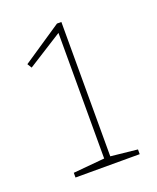

<svg xmlns="http://www.w3.org/2000/svg" viewBox="-90 -823 437 534"><g transform="rotate(-20 129.0 -556.0)"><path d="M154 -363 148 -369 233 -360V-346H43V-360L142 -369L136 -363V-746L142 -744L33 -675L25 -688L141 -766H154Z"/></g></svg>

Font: Bitter Thin Thin
Style: Regular
Weight: 250
Version: Version 2.002